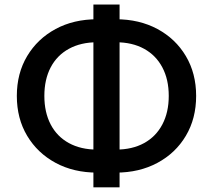

<svg xmlns="http://www.w3.org/2000/svg" viewBox="-20 -781 926 835"><path d="M402.8 -30.3Q300.3 -30.3 221.7 -72.8Q143.1 -115.2 98.1 -190.4Q53.2 -265.6 53.2 -363.8Q53.2 -461.9 98.1 -537.1Q143.1 -612.3 221.7 -654.8Q300.3 -697.3 402.8 -697.3H483.9Q585.9 -697.3 664.8 -654.8Q743.7 -612.3 788.3 -537.1Q833 -461.9 833 -363.8Q833 -265.6 788.3 -190.4Q743.7 -115.2 664.8 -72.8Q585.9 -30.3 483.9 -30.3ZM402.8 -130.4H483.9Q555.2 -130.4 606.7 -158.7Q658.2 -187 686 -239.7Q713.9 -292.5 713.9 -363.8Q713.9 -435.5 686 -488Q658.2 -540.5 606.7 -568.8Q555.2 -597.2 483.9 -597.2H402.8Q331.5 -597.2 279.8 -568.8Q228 -540.5 200.4 -488Q172.9 -435.5 172.9 -363.8Q172.9 -292.5 200.4 -239.7Q228 -187 279.8 -158.7Q331.5 -130.4 402.8 -130.4ZM386.2 33.7V-761.2H500V33.7Z"/></svg>

Font: Inter
Style: 540
Weight: 540
Designer: Rasmus Andersson
Foundry: rsms
Version: Version 4.001;git-66647c0bb